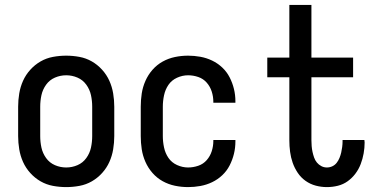

<svg xmlns="http://www.w3.org/2000/svg" viewBox="-20 -755 1540 783"><path d="M250 8Q223 8 196 3Q169 -2 145.5 -15.5Q122 -29 103.5 -49.5Q85 -70 74 -94.5Q63 -119 58.5 -146Q54 -173 54 -200V-320Q54 -347 58.5 -374Q63 -401 74 -425.5Q85 -450 103.5 -470.5Q122 -491 145.5 -504.5Q169 -518 196 -523Q223 -528 250 -528Q277 -528 304 -523Q331 -518 354.5 -504.5Q378 -491 396.5 -470.5Q415 -450 426 -425.5Q437 -401 441.5 -374Q446 -347 446 -320V-200Q446 -173 441.5 -146Q437 -119 426 -94.5Q415 -70 396.5 -49.5Q378 -29 354.5 -15.5Q331 -2 304 3Q277 8 250 8ZM250 -72Q274 -72 296 -81.5Q318 -91 332 -110.5Q346 -130 351 -153Q356 -176 356 -200V-320Q356 -344 351 -367Q346 -390 332 -409.5Q318 -429 296 -438.5Q274 -448 250 -448Q226 -448 204 -438.5Q182 -429 168 -409.5Q154 -390 149 -367Q144 -344 144 -320V-200Q144 -176 149 -153Q154 -130 168 -110.5Q182 -91 204 -81.5Q226 -72 250 -72Z M747 8Q720 8 693.5 2.5Q667 -3 643.5 -16Q620 -29 602 -49.5Q584 -70 573 -95Q562 -120 558 -146.5Q554 -173 554 -200V-320Q554 -347 558 -373.5Q562 -400 573 -425Q584 -450 602 -470.5Q620 -491 643.5 -504Q667 -517 693.5 -522.5Q720 -528 747 -528Q772 -528 797 -523.5Q822 -519 845 -508Q868 -497 886.5 -479.5Q905 -462 916.5 -439.5Q928 -417 934 -392.5Q940 -368 940 -342V-336H850V-340Q850 -361 843.5 -381.5Q837 -402 823 -418Q809 -434 788.5 -441Q768 -448 747 -448Q724 -448 702 -438Q680 -428 667 -409Q654 -390 649 -366.5Q644 -343 644 -320V-200Q644 -177 649 -153.5Q654 -130 667 -111Q680 -92 702 -82Q724 -72 747 -72Q768 -72 788.5 -79Q809 -86 823 -102Q837 -118 843.5 -138.5Q850 -159 850 -180V-184H940V-178Q940 -152 934 -127.5Q928 -103 916.5 -80.5Q905 -58 886.5 -40.5Q868 -23 845 -12Q822 -1 797 3.5Q772 8 747 8Z M1313 8Q1290 8 1267.5 2Q1245 -4 1226 -17.5Q1207 -31 1194 -50.5Q1181 -70 1173.5 -91.5Q1166 -113 1163 -136Q1160 -159 1160 -183V-440H1070V-520H1160V-735H1250V-520H1420V-440H1250V-183Q1250 -171 1251 -159Q1252 -147 1254.5 -135.5Q1257 -124 1261 -112.5Q1265 -101 1272.5 -92Q1280 -83 1290.5 -77.5Q1301 -72 1313 -72Q1325 -72 1335.5 -77Q1346 -82 1353 -91Q1360 -100 1364.5 -111Q1369 -122 1371.5 -133Q1374 -144 1375.5 -155.5Q1377 -167 1377 -178V-184H1466Q1466 -181 1466.5 -179Q1467 -177 1467 -174Q1467 -152 1463 -129.5Q1459 -107 1451 -86Q1443 -65 1429.5 -47Q1416 -29 1398 -16Q1380 -3 1358 2.5Q1336 8 1313 8Z"/></svg>

Font: Iosevka Bendy Medium
Style: Regular
Weight: 500
Monospace: yes
Designer: Belleve Invis
Foundry: Belleve Invis
Version: Version 30.1.2